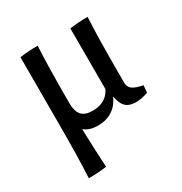

<svg xmlns="http://www.w3.org/2000/svg" viewBox="-131 -467 686 725"><g transform="rotate(-30 211.5 -104.0)"><path d="M346.2 -71.3H272.9V-363.8Q309.1 -369.1 351.1 -369.1Q348.6 -327.1 347.4 -266.1Q346.2 -205.1 346.2 -121.6ZM281.2 -76.7 346.2 -85.9Q346.2 -66.4 359.4 -56.2Q372.6 -45.9 404.8 -40L402.3 -8.8Q374 1.5 348.6 1.5Q317.4 1.5 302.2 -15.9Q287.1 -33.2 281.2 -76.7ZM55.2 -363.8Q91.3 -369.1 133.3 -369.1L119.1 -150.4Q119.1 -81.1 121.6 -1.7Q124 77.6 128.4 155.8Q92.3 161.1 50.3 161.1Q52.7 119.1 54 58.1Q55.2 -2.9 55.2 -86.4ZM180.2 6.3Q89.4 6.3 89.4 -106V-349.1L133.3 -369.1Q130.9 -327.1 129.6 -266.1Q128.4 -205.1 128.4 -121.6Q128.4 -85.4 143.3 -68.8Q158.2 -52.2 191.4 -52.2Q231.4 -52.2 255.4 -75Q279.3 -97.7 283.2 -139.6L297.4 -117.7Q292 -58.1 261.7 -25.9Q231.4 6.3 180.2 6.3Z"/></g></svg>

Font: Markazi Text
Style: Regular
Weight: 400
Designer: Borna Izadpanah (Arabic designer), Fiona Ross (Arabic design director) and Florian Runge (Latin designer)
Foundry: Borna Izadpanah and Florian Runge
Version: Version 1.000